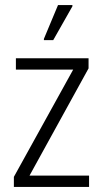

<svg xmlns="http://www.w3.org/2000/svg" viewBox="-20 -741 408 761"><path d="M35 0V-40L270 -465H43V-510H331V-470L97 -45H333V0ZM154 -582V-587L210 -721H267V-716L191 -582Z"/></svg>

Font: Saira Condensed Light
Style: Regular
Weight: 300
Width: 3
Designer: Hector Gatti with collaboration of the Omnibus-Type team
Foundry: Omnibus-Type
Version: Version 1.101